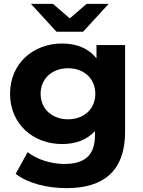

<svg xmlns="http://www.w3.org/2000/svg" viewBox="-20 -771 740 993"><path d="M410 -607 542 -751H428L341 -676L254 -751H140L272 -607ZM479 -538V-469C438 -521 376 -546 301 -546C152 -546 32 -443 32 -286C32 -129 152 -26 301 -26C371 -26 430 -48 471 -93V-70C471 27 423 77 313 77C244 77 169 53 123 16L61 128C124 177 223 202 325 202C519 202 627 110 627 -90V-538ZM332 -154C250 -154 190 -207 190 -286C190 -365 250 -418 332 -418C414 -418 473 -365 473 -286C473 -207 414 -154 332 -154Z"/></svg>

Font: Talent SemiBold
Style: Bold
Weight: 700
Designer: Mike Powis
Version: Version 1.001;hotconv 1.0.109;makeotfexe 2.5.65596